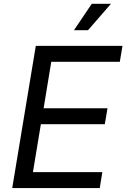

<svg xmlns="http://www.w3.org/2000/svg" viewBox="-20 -962 646 982"><path d="M42.5 0 163.1 -727.5H606.4L592.8 -646H242.2L203.1 -408.2H529.8L516.1 -326.7H189L148.4 -81.5H503.4L490.2 0ZM358.4 -807.6 449.2 -942.4H547.4L430.2 -807.6Z"/></svg>

Font: Inter
Style: Italic
Weight: 400
Italic angle: -9.3988°
Designer: Rasmus Andersson
Foundry: rsms
Version: Version 4.001;git-66647c0bb